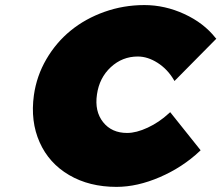

<svg xmlns="http://www.w3.org/2000/svg" viewBox="-20 -728 874 758"><path d="M113.8 -352.1Q124.5 -428.2 163.1 -494.4Q201.7 -560.5 259.3 -607.4Q316.9 -654.3 392.3 -681.2Q467.8 -708 549.8 -708Q630.9 -708 707.8 -672.6Q784.7 -637.2 831.1 -578.1L834 -575.2L668.9 -408.2L666 -413.1Q641.1 -455.1 602.1 -480Q563 -504.9 523.9 -504.9Q462.9 -504.9 417.5 -462.9Q372.1 -420.9 362.8 -355Q353 -288.6 387 -245.8Q420.9 -203.1 481.9 -203.1Q518.1 -203.1 563.2 -224.1Q608.4 -245.1 647 -280.8L651.9 -285.2L772 -134.8L769 -131.8Q700.7 -67.4 611.3 -28.8Q522 9.8 439.9 9.8Q332.5 9.8 252.9 -36.9Q173.3 -83.5 136.5 -166.3Q99.6 -249 113.8 -352.1Z"/></svg>

Font: Trueno UltraBlack
Style: Italic
Weight: 950
Designer: Julieta Ulanovsky
Foundry: Julieta Ulanovsky
Version: Version 3.001b | FøM Fix